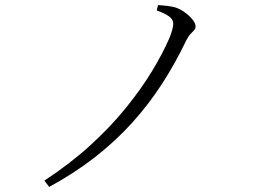

<svg xmlns="http://www.w3.org/2000/svg" viewBox="-20 -723 1040 757"><path d="M155 -11Q256 -77 336.5 -150.5Q417 -224 477.5 -299Q538 -374 580 -443.5Q622 -513 647 -571Q655 -590 659 -605Q663 -620 663 -629Q663 -641 656 -649.5Q649 -658 634.5 -666Q620 -674 598 -682L603 -703Q619 -702 633 -700.5Q647 -699 662 -696Q682 -692 702.5 -678.5Q723 -665 737 -648.5Q751 -632 751 -619Q751 -610 745.5 -604Q740 -598 731.5 -589.5Q723 -581 714 -563Q671 -473 618.5 -392Q566 -311 501.5 -239.5Q437 -168 356 -104.5Q275 -41 174 14Z"/></svg>

Font: Noto Serif SC ExtraLight Light
Style: Regular
Weight: 300
Version: Version 2.002-H1;hotconv 1.1.0;makeotfexe 2.6.0